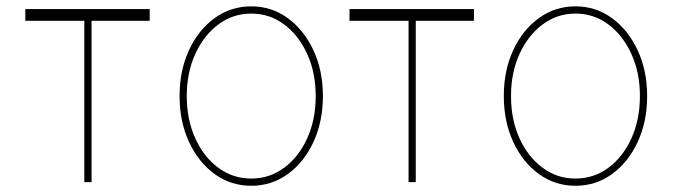

<svg xmlns="http://www.w3.org/2000/svg" viewBox="-20 -574 2123 605"><path d="M59.7 -508.5V-545.5H451.7V-508.5H268.5V0H245.7V-508.5Z M771.7 11.4Q707.4 11.4 656.2 -25.7Q605.1 -62.9 575.5 -127Q545.8 -191.1 545.8 -271.3Q545.8 -351.9 575.5 -415.8Q605.1 -479.8 656.2 -516.9Q707.4 -554 771.7 -554Q835.9 -554 886.9 -516.7Q937.9 -479.4 967.7 -415.5Q997.5 -351.6 997.5 -271.3Q997.5 -191.1 967.9 -127Q938.2 -62.9 887.1 -25.7Q835.9 11.4 771.7 11.4ZM771.7 -11.4Q829.5 -11.4 875.5 -45.5Q921.5 -79.5 948.2 -138.5Q974.8 -197.4 974.8 -271.3Q974.8 -345.2 948 -403.9Q921.2 -462.7 875.4 -497Q829.5 -531.2 771.7 -531.2Q714.1 -531.2 668.1 -497Q622.2 -462.7 595.3 -403.9Q568.5 -345.2 568.5 -271.3Q568.5 -197.4 595.2 -138.5Q621.8 -79.5 667.8 -45.5Q713.8 -11.4 771.7 -11.4Z M1081.3 -508.5V-545.5H1473.4V-508.5H1290.1V0H1267.4V-508.5Z M1793.3 11.4Q1729 11.4 1677.9 -25.7Q1626.8 -62.9 1597.1 -127Q1567.5 -191.1 1567.5 -271.3Q1567.5 -351.9 1597.1 -415.8Q1626.8 -479.8 1677.9 -516.9Q1729 -554 1793.3 -554Q1857.6 -554 1908.6 -516.7Q1959.5 -479.4 1989.3 -415.5Q2019.2 -351.6 2019.2 -271.3Q2019.2 -191.1 1989.5 -127Q1959.9 -62.9 1908.7 -25.7Q1857.6 11.4 1793.3 11.4ZM1793.3 -11.4Q1851.2 -11.4 1897.2 -45.5Q1943.2 -79.5 1969.8 -138.5Q1996.4 -197.4 1996.4 -271.3Q1996.4 -345.2 1969.6 -403.9Q1942.8 -462.7 1897 -497Q1851.2 -531.2 1793.3 -531.2Q1735.8 -531.2 1689.8 -497Q1643.8 -462.7 1617 -403.9Q1590.2 -345.2 1590.2 -271.3Q1590.2 -197.4 1616.8 -138.5Q1643.5 -79.5 1689.5 -45.5Q1735.4 -11.4 1793.3 -11.4Z"/></svg>

Font: Inter UI Thin
Style: Regular
Weight: 100
Designer: Rasmus Andersson
Foundry: rsms
Version: 3.2;8d6f07862